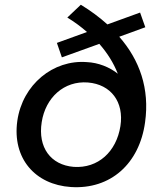

<svg xmlns="http://www.w3.org/2000/svg" viewBox="-20 -783 683 810"><path d="M241 -541 399 -598C433 -559 459 -518 477 -472C442 -500 394 -519 346 -521C205 -532 75 -427 53 -273C31 -115 128 -4 279 6C446 17 568 -92 592 -267C612 -409 569 -530 483 -628L593 -668L571 -730L433 -680C400 -710 362 -738 321 -763L264 -709C295 -690 322 -670 347 -648L220 -602ZM291 -79C194 -87 139 -161 156 -268C172 -371 250 -443 351 -435C448 -427 504 -353 488 -251C471 -143 394 -72 291 -79Z"/></svg>

Font: Fixel Display 20240404 Medium
Style: Italic
Weight: 500
Italic angle: -10°
Designer: AlfaBravo + MacPaw
Foundry: Kyrylo Tkachov, Marchela Mozhyna, Serhii Makarenko, Maria Weinstein, Zakhar Kryvoshyya
Version: Version 1.211;Glyphs 3.2 (3225)